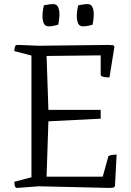

<svg xmlns="http://www.w3.org/2000/svg" viewBox="-20 -920 641 940"><path d="M65 0Q54 0 52 -12.5Q50 -25 50 -30L134 -52V-648L50 -670Q50 -675 52 -687.5Q54 -700 65 -700Q65 -700 71 -700Q77 -700 99 -699Q121 -698 168 -696L508 -700Q522 -700 530.5 -699Q539 -698 540 -690L516 -541Q512 -541 501.5 -541.5Q491 -542 482 -545Q473 -548 473 -555V-649L208 -646L217 -382H473V-339L217 -326L208 -55H483L509 -149Q509 -156 518 -159Q527 -162 537.5 -162.5Q548 -163 551 -163L543 -12Q542 -4 535.5 -2Q529 0 514 0L170 -8ZM387 -791Q368 -791 362 -806.5Q356 -822 356 -841Q356 -861 359.5 -877.5Q363 -894 363 -894Q363 -894 379.5 -897Q396 -900 409 -900Q426 -900 432.5 -885Q439 -870 439 -850Q439 -831 436 -815Q433 -799 433 -799Q433 -799 417 -795Q401 -791 387 -791ZM219 -791Q200 -791 194 -806.5Q188 -822 188 -841Q188 -861 191.5 -877.5Q195 -894 195 -894Q195 -894 211.5 -897Q228 -900 241 -900Q258 -900 264.5 -885Q271 -870 271 -850Q271 -831 268 -815Q265 -799 265 -799Q265 -799 249 -795Q233 -791 219 -791Z"/></svg>

Font: Mate
Style: Regular
Weight: 400
Designer: Eduardo Rodriguez Tunni
Foundry: Eduardo Rodriguez Tunni
Version: Version 1.003; ttfautohint (v1.8.4.7-5d5b);gftools[0.9.24]